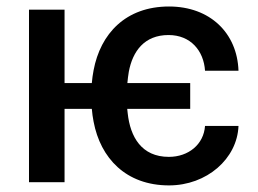

<svg xmlns="http://www.w3.org/2000/svg" viewBox="-20 -558 789 588"><path d="M562.5 -303.7H370.1C371.1 -315.4 372.6 -327.1 374.5 -338.4C386.2 -400.9 421.9 -450.7 496.1 -450.7C564 -450.7 604 -402.3 607.9 -341.3H710.4C706.5 -457 623 -538.1 497.6 -538.1C364.7 -538.1 287.6 -454.6 266.6 -342.8C264.2 -329.6 262.2 -316.9 261.2 -303.7H177.7V-528.3H68.8V0H177.7V-224.6H261.2C262.2 -211.4 264.2 -198.2 266.6 -185.5C287.6 -73.7 365.7 9.8 497.6 9.8C613.3 9.8 706.5 -71.8 710.4 -172.4H607.9C604 -115.7 557.1 -77.6 497.1 -77.6C413.1 -77.6 378.9 -139.2 371.1 -210.9C370.6 -215.3 370.1 -220.2 369.6 -224.6H562.5Z"/></svg>

Font: Bert Sans Medium
Style: Regular
Weight: 500
Designer: Christian Robertson (Google), Cristiano Sobral
Foundry: Google, Cristiano Sobral
Version: Version 3.101